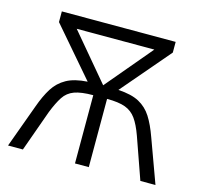

<svg xmlns="http://www.w3.org/2000/svg" viewBox="-84 -622 744 712"><g transform="rotate(15 288.5 -266.0)"><path d="M506 -532V-491L347 -305Q398 -302 427.5 -286Q457 -270 475.5 -241Q494 -212 510 -167L571 0H513L457 -159Q443 -198 427 -220.5Q411 -243 385.5 -252.5Q360 -262 315 -262V0H262V-262Q216 -262 190 -252.5Q164 -243 149 -220Q134 -197 119 -159L62 0H5L66 -167Q81 -209 99.5 -238.5Q118 -268 148.5 -285Q179 -302 229 -305L69 -491V-532ZM437 -484H139L288 -307Z"/></g></svg>

Font: Noto Sans Display Light
Style: Regular
Weight: 300
Designer: Monotype Design Team
Foundry: Monotype Imaging Inc.
Version: Version 2.003